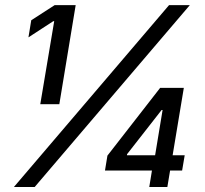

<svg xmlns="http://www.w3.org/2000/svg" viewBox="-20 -748 819 768"><path d="M282.7 -727.5 217.3 -331.1H141.1L196.8 -663.1H192.9L93.8 -598.6L105 -667L198.7 -727.5ZM35.6 0 656.2 -727.5H739.3L118.7 0ZM399.9 -65.9 409.7 -125.5 620.6 -396.5H673.8L659.2 -308.1H626.5L488.3 -131.3L487.8 -127H718.8L708.5 -65.9ZM577.1 0 590.8 -84.5 597.7 -110.4 645 -396.5H715.3L649.4 0Z"/></svg>

Font: Inter 17pt
Style: Italic
Weight: 400
Italic angle: -9.3988°
Version: Version 4.001;git-66647c0bb